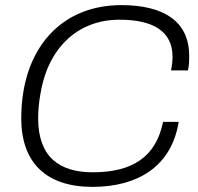

<svg xmlns="http://www.w3.org/2000/svg" viewBox="-20 -718 775 750"><path d="M341 12C517 12 650 -67 678 -242H617C589 -104 496 -45 342 -45C213 -45 129 -104 129 -256C129 -287 132 -316 137 -346C164 -523 277 -641 447 -641C578 -641 654 -596 654 -496C654 -480 652 -462 648 -443H714C719 -463 719 -482 719 -500C719 -635 619 -698 454 -698C248 -698 108 -569 72 -364C66 -330 63 -294 63 -256C63 -82 161 12 341 12Z"/></svg>

Font: Archivo ExtraLight
Style: Italic
Weight: 200
Italic angle: -10°
Designer: Hector Gatti
Foundry: Omnibus-Type
Version: Version 2.001